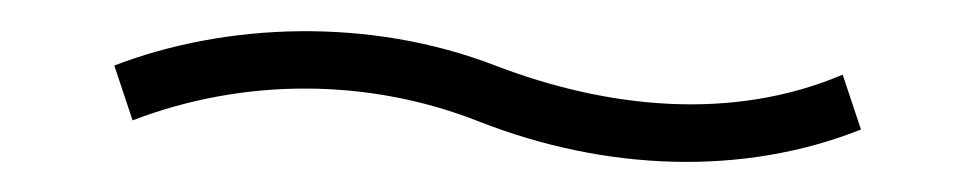

<svg xmlns="http://www.w3.org/2000/svg" viewBox="-20 -370 640 126"><path d="M55 -327 67 -291C140 -319 222 -319 295 -290C377 -258 467 -254 545 -285L533 -321C460 -290 378 -299 305 -327C222 -359 128 -355 55 -327Z"/></svg>

Font: Kreadon Extra Light
Style: Regular
Weight: 200
Designer: kohakuno
Foundry: StudioGnu
Version: Version 1.000;Glyphs 3.1.2 (3151)